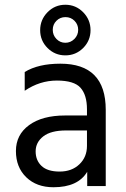

<svg xmlns="http://www.w3.org/2000/svg" viewBox="-20 -783 532 808"><path d="M255.5 -711Q233 -711 217.5 -695.5Q202 -680 202 -657.5Q202 -635 217.5 -619Q233 -603 255 -603Q277 -603 293 -619Q309 -635 309 -657.5Q309 -680 293.5 -695.5Q278 -711 255.5 -711ZM330 -731.5Q361 -700 361 -656Q361 -612 330 -581Q299 -550 255 -550Q211 -550 180 -581Q149 -612 149 -656Q149 -700 180 -731.5Q211 -763 255 -763Q299 -763 330 -731.5ZM205 5Q134 5 90.5 -37Q47 -79 47 -147.5Q47 -216 102.5 -256.5Q158 -297 254 -297H346V-323Q346 -383 319 -413.5Q292 -444 219.5 -444Q147 -444 84 -401V-480Q141 -515 234 -515Q425 -515 425 -321V0H347V-60Q308 5 205 5ZM346 -169V-234H258Q194 -234 162 -209Q130 -184 130 -146Q130 -108 155 -84.5Q180 -61 231 -61Q282 -61 314 -91.5Q346 -122 346 -169Z"/></svg>

Font: Hind Colombo
Style: Regular
Weight: 400
Designer: Jyotish Sonowal, Aditi Pimprikar
Foundry: Indian Type Foundry
Version: Version 1.000;PS 1.0;hotconv 1.0.86;makeotf.lib2.5.63406; tt